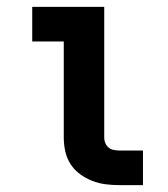

<svg xmlns="http://www.w3.org/2000/svg" viewBox="-20 -540 490 560"><path d="M329 0Q309 0 288.5 -2.5Q268 -5 249 -12.5Q230 -20 213.5 -32Q197 -44 186 -61Q175 -78 170.5 -98Q166 -118 166 -139V-419H74V-520H284V-139Q284 -130 287.5 -122Q291 -114 297.5 -109Q304 -104 312.5 -102.5Q321 -101 329 -101H397V0Z"/></svg>

Font: Iosevka Etoile
Style: Bold
Weight: 700
Designer: Belleve Invis
Foundry: Belleve Invis
Version: Version 28.1.0; ttfautohint (v1.8.4)